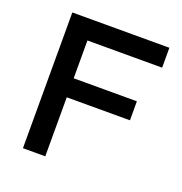

<svg xmlns="http://www.w3.org/2000/svg" viewBox="-112 -699 757 797"><g transform="rotate(20 266.5 -300.0)"><path d="M452.1 -344.7Q381.8 -344.7 172.9 -344.7Q172.9 -386.7 172.9 -511.7Q255.9 -511.7 502.9 -511.7Q502.9 -534.2 502.9 -599.6Q395.5 -599.6 74.2 -599.6Q74.2 -562.5 74.2 -450.2Q74.2 -337.9 74.2 0Q98.6 0 172.9 0Q172.9 -65.4 172.9 -260.7Q243.2 -260.7 452.1 -260.7Q452.1 -282.2 452.1 -344.7Z"/></g></svg>

Font: TextaAlt
Style: Bold
Weight: 400
Designer: Daniel Hernandez & Miguel Hernandez
Version: Version 1.005;com.myfonts.easy.latinotype.texta.alt-bold.wfk